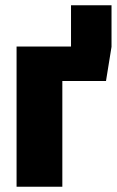

<svg xmlns="http://www.w3.org/2000/svg" viewBox="-20 -710 444 730"><path d="M250 -690H404V-532L383 -402H217V0H43V-533H250Z"/></svg>

Font: Fira Sans Condensed ExtraBold
Style: Regular
Weight: 800
Width: 3
Designer: Carrois Corporate & Edenspiekermann AG
Foundry: Carrois Corporate GbR & Edenspiekermann AG
Version: Version 4.203